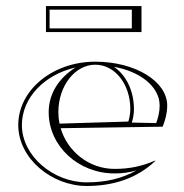

<svg xmlns="http://www.w3.org/2000/svg" viewBox="-20 -609 610 635"><path d="M448 -503V-589H132V-503ZM416 -515H144V-577H416ZM229.9 -385.8C175.3 -351.4 141 -299.9 141 -238C141 -126.2 238.6 -35.4 358.9 -35.4C384.9 -35.4 406.9 -38.3 431.8 -45.6C382.8 -17.9 328.1 -5.9 266.8 -5.9C157.1 -5.9 52.4 -92.5 52.4 -195.6C52.4 -284.8 126.1 -362.2 229.9 -385.8ZM533 -260C533 -340 427.5 -405 295 -405C154.4 -405 40.4 -311.2 40.4 -195.6C40.4 -84.3 151.7 6.1 266.8 6.1C354.8 6.1 433 -19 494 -77L493 -78C449 -59 408.3 -50.4 358.9 -50.4C274.8 -50.4 203.4 -107.5 180.6 -185L518 -190C527.1 -213.7 533 -234.8 533 -260ZM356.9 -387.9C440.8 -373.5 508 -323.9 508 -260C508 -239.4 503.3 -220.3 496.6 -201.9L416 -203.6C420.2 -217.5 423 -232.9 423 -248C423 -308.3 397.3 -360.7 356.9 -387.9ZM176.8 -200.1C174.3 -212.3 173 -225 173 -238C173 -324.7 227.7 -395 295 -395C360.1 -395 411 -330.8 411 -248C411 -234.5 408.4 -220.1 404.5 -207Z"/></svg>

Font: Sortefax
Style: Medium
Weight: 500
Designer: gluk
Foundry: gluk
Version: Version 0.261